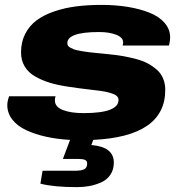

<svg xmlns="http://www.w3.org/2000/svg" viewBox="-20 -560 750 784"><path d="M293.9 204.1Q198.7 204.1 145 189.9L153.8 137.2H287.1Q311 137.2 323.5 131.3Q335.9 125.5 335.9 106.9Q335.9 96.7 326.9 92.8Q317.9 88.9 297.9 88.9H236.8L266.1 11.2Q213.4 8.3 168.2 -1.7Q123 -11.7 86.9 -28.6Q50.8 -45.4 30.3 -71.8Q9.8 -98.1 9.8 -130.9Q9.8 -145.5 17.1 -167H207Q204.1 -159.7 204.1 -149.9Q204.1 -123.5 236.6 -110.8Q269 -98.1 320.8 -98.1Q463.9 -98.1 463.9 -151.9Q463.9 -160.2 458.5 -166.3Q453.1 -172.4 442.1 -176.5Q431.2 -180.7 418.2 -183.8Q405.3 -187 385.7 -189.5Q366.2 -191.9 347.9 -194.1Q329.6 -196.3 304.2 -199.5Q278.8 -202.6 257.8 -206.1Q215.3 -212.4 183.3 -222.2Q151.4 -231.9 123.5 -247.8Q95.7 -263.7 80.8 -288.6Q65.9 -313.5 65.9 -346.2Q65.9 -388.7 83 -421.9Q100.1 -455.1 129.6 -477.1Q159.2 -499 201.4 -513.4Q243.7 -527.8 291 -533.9Q338.4 -540 394 -540Q451.2 -540 501 -532Q550.8 -523.9 590.1 -508.3Q629.4 -492.7 652.1 -466.6Q674.8 -440.4 674.8 -407.2Q674.8 -392.6 669.9 -374H481Q481.4 -377 481.9 -379.9Q482.4 -382.8 482.7 -384.3Q482.9 -385.7 482.9 -386.2Q482.9 -407.2 454.3 -418.2Q425.8 -429.2 384.8 -429.2Q254.9 -429.2 254.9 -383.8Q254.9 -378.4 257.6 -373.8Q260.3 -369.1 266.6 -365.7Q272.9 -362.3 279.8 -359.4Q286.6 -356.4 298.1 -354.2Q309.6 -352.1 319.3 -350.3Q329.1 -348.6 344.5 -346.7Q359.9 -344.7 371.1 -343.8Q382.3 -342.8 400.4 -341.1Q418.5 -339.4 430.2 -337.9Q460 -335 484.1 -330.6Q508.3 -326.2 535.4 -319.1Q562.5 -312 582.8 -301.3Q603 -290.5 620.1 -275.6Q637.2 -260.7 646 -239.7Q654.8 -218.8 654.8 -192.9Q654.8 -2.9 360.8 11.2L353 32.2Q444.8 39.6 444.8 104Q444.8 133.3 430.2 154.3Q415.5 175.3 391.4 185.5Q367.2 195.8 343.5 200Q319.8 204.1 293.9 204.1Z"/></svg>

Font: Archivo Expanded ExtraBold
Style: Italic
Weight: 800
Width: 7
Italic angle: -10°
Designer: Hector Gatti
Foundry: Omnibus-Type
Version: Version 2.001